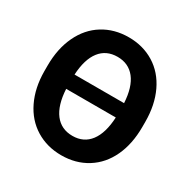

<svg xmlns="http://www.w3.org/2000/svg" viewBox="-164 -871 1015 1031"><g transform="rotate(30 344.0 -356.0)"><path d="M649.4 -339.4Q649.4 -234.4 612.3 -155.3Q575.2 -76.2 506.1 -33.2Q437 9.8 347.7 9.8Q259.3 9.8 189.9 -32.7Q120.6 -75.2 82.5 -154.1Q44.4 -232.9 43.9 -335.4V-370.6Q43.9 -475.6 81.8 -555.4Q119.6 -635.3 188.7 -678Q257.8 -720.7 346.7 -720.7Q435.5 -720.7 504.6 -678Q573.7 -635.3 611.6 -555.4Q649.4 -475.6 649.4 -371.1ZM347.7 -110.4Q417 -110.4 456.3 -162.1Q495.6 -213.9 500.5 -312.5H192.9Q198.2 -213.9 238 -162.1Q277.8 -110.4 347.7 -110.4ZM346.7 -599.6Q277.3 -599.6 238 -549.1Q198.7 -498.5 193.4 -401.4H500.5Q495.1 -498.5 455.3 -549.1Q415.5 -599.6 346.7 -599.6Z"/></g></svg>

Font: SteelSelectRoboto
Style: Roboto-Bold
Weight: 700
Designer: Google
Version: Version 2.137; 2017